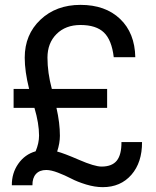

<svg xmlns="http://www.w3.org/2000/svg" viewBox="-20 -753 644 792"><path d="M36.1 -386.2H100.1Q82 -458.5 82 -515.1Q82 -610.4 146.7 -671.6Q211.4 -732.9 312 -732.9Q414.6 -732.9 475.3 -675Q536.1 -617.2 538.1 -517.1H449.2Q440.9 -587.9 408.7 -618.9Q376.5 -649.9 312 -649.9Q250.5 -649.9 213.1 -612.5Q175.8 -575.2 175.8 -515.1Q175.8 -453.6 193.8 -386.2H421.9V-308.1H212.9Q227.1 -246.1 227.1 -192.9Q227.1 -162.6 215.8 -127.9Q242.7 -121.1 306.4 -93.5Q370.1 -65.9 398.9 -65.9Q441.9 -65.9 461.7 -90.3Q481.4 -114.7 481 -167H565.9Q566.4 -83 522 -32Q477.5 19 403.8 19Q371.6 19 335.4 8.1Q299.3 -2.9 273.7 -16.4Q248 -29.8 219.2 -40.8Q190.4 -51.8 170.9 -51.8Q143.1 -51.8 128.2 -35.2Q113.3 -18.6 113.8 11.2H28.8Q28.3 -38.6 55.4 -77.4Q82.5 -116.2 127 -128.9Q141.1 -162.6 141.1 -193.8Q141.1 -243.7 122.1 -308.1H36.1Z"/></svg>

Font: Oakes Grotesk
Style: Italic
Weight: 400
Italic angle: -8°
Designer: Samuel Oakes
Foundry: Samuel Oakes
Version: Version 1.000;PS 001.000;hotconv 1.0.88;makeotf.lib2.5.64775